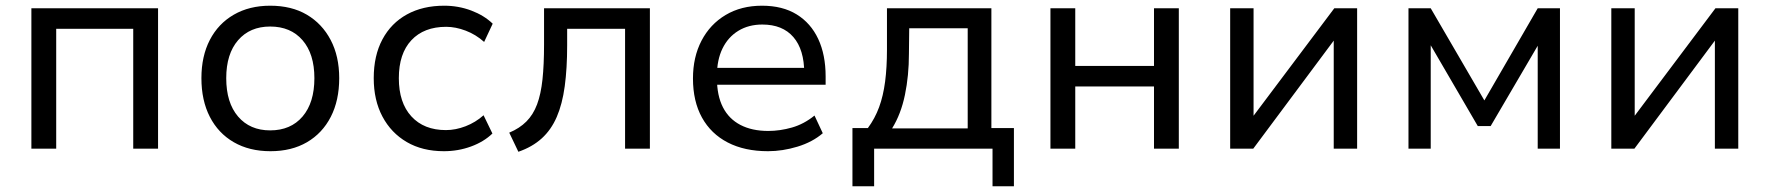

<svg xmlns="http://www.w3.org/2000/svg" viewBox="-20 -521 6203 673"><path d="M90 0V-492H534V0H447V-420H177V0Z M928 9Q854 9 799.5 -22.5Q745 -54 715.5 -111.5Q686 -169 686 -247Q686 -324 715.5 -381Q745 -438 799.5 -469.5Q854 -501 927 -501Q1002 -501 1055.5 -469.5Q1109 -438 1139 -381Q1169 -324 1169 -247Q1169 -169 1139.5 -111.5Q1110 -54 1056 -22.5Q1002 9 928 9ZM927 -64Q999 -64 1040.5 -112.5Q1082 -161 1082 -247Q1082 -332 1040.5 -380Q999 -428 927 -428Q856 -428 814.5 -380Q773 -332 773 -247Q773 -161 814.5 -112.5Q856 -64 927 -64Z M1536 9Q1461 9 1406 -23Q1351 -55 1320.5 -112.5Q1290 -170 1290 -247Q1290 -326 1320.5 -383Q1351 -440 1406.5 -470.5Q1462 -501 1537 -501Q1587 -501 1632 -484Q1677 -467 1707 -438L1677 -374Q1648 -400 1612.5 -413.5Q1577 -427 1544 -427Q1466 -427 1422 -380Q1378 -333 1378 -247Q1378 -161 1422 -113Q1466 -65 1543 -65Q1577 -65 1612 -78.5Q1647 -92 1675 -117L1706 -53Q1676 -24 1631 -7.5Q1586 9 1536 9Z M1797 11 1765 -56Q1801 -71 1825 -95Q1849 -119 1862.5 -155Q1876 -191 1881.5 -242.5Q1887 -294 1887 -365V-492H2258V0H2171V-420H1968V-362Q1968 -281 1959.5 -218.5Q1951 -156 1931.5 -111Q1912 -66 1879 -36Q1846 -6 1797 11Z M2672 9Q2590 9 2531 -21.5Q2472 -52 2440.5 -109Q2409 -166 2409 -246Q2409 -321 2439 -378.5Q2469 -436 2523.5 -468.5Q2578 -501 2651 -501Q2723 -501 2772.5 -470.5Q2822 -440 2848 -384.5Q2874 -329 2874 -253V-224H2474V-283H2817L2799 -265Q2799 -347 2761 -391Q2723 -435 2652 -435Q2604 -435 2568 -413Q2532 -391 2512.5 -351Q2493 -311 2493 -256V-247Q2493 -186 2514 -145Q2535 -104 2575.5 -83Q2616 -62 2673 -62Q2714 -62 2756 -74Q2798 -86 2835 -116L2864 -54Q2828 -23 2775.5 -7Q2723 9 2672 9Z M2968 132V-72H3022Q3047 -106 3061.5 -145.5Q3076 -185 3082.5 -235Q3089 -285 3089 -347V-492H3455V-72H3534V132H3459V0H3044V132ZM3107 -71H3372V-422H3167L3166 -333Q3166 -256 3152 -188.5Q3138 -121 3107 -71Z M3662 0V-492H3749V-290H4025V-492H4112V0H4025V-218H3749V0Z M4292 0V-492H4374V-102H4364L4657 -492H4737V0H4655V-392H4665L4373 0Z M4917 0V-492H4995L5183 -169L5370 -492H5448V0H5370V-376H5379L5205 -79H5160L4987 -376H4995V0Z M5628 0V-492H5710V-102H5700L5993 -492H6073V0H5991V-392H6001L5709 0Z"/></svg>

Font: Nunito Sans 9pt
Style: Regular
Weight: 400
Version: Version 3.101;gftools[0.9.27]